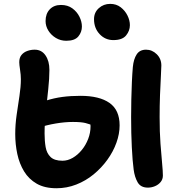

<svg xmlns="http://www.w3.org/2000/svg" viewBox="-20 -968 929 1001"><path d="M274.6 13.4Q212.8 13.4 171.5 -10.3Q130.2 -34 105.6 -74.4Q81 -114.8 70.2 -165.3Q59.4 -215.8 59.4 -269.2Q59.4 -318.4 66.8 -369.5Q74.2 -420.6 81.5 -468.3Q88.8 -516 88.8 -555Q88.8 -577.6 84.6 -604.3Q80.4 -631 80.4 -643.8Q80.4 -667.2 92 -681.4Q103.6 -695.6 122.2 -702.3Q140.8 -709 160.8 -709Q196.8 -709 217.2 -679.3Q237.6 -649.6 237.6 -603.6Q237.6 -559.6 231.5 -502.6Q225.4 -445.6 218.9 -385.9Q212.4 -326.2 212.4 -272.2Q212.4 -233.2 218 -201Q223.6 -168.8 243.7 -149.4Q263.8 -130 305.8 -130Q333.2 -130 359.2 -145.1Q385.2 -160.2 406.2 -185.8Q427.2 -211.4 439.6 -243.5Q452 -275.6 452 -308.8Q452 -319.6 449.7 -329.2Q447.4 -338.8 442.4 -350.8L470.8 -310.6Q448 -321 425.5 -326.6Q403 -332.2 359.8 -332.2Q318.8 -332.2 271.4 -324.3Q224 -316.4 176 -300.8L114.6 -403.6Q171.6 -428.2 216.9 -442.6Q262.2 -457 305.7 -462.7Q349.2 -468.4 399.6 -468.4Q498.2 -468.4 550.9 -431.4Q603.6 -394.4 603.6 -314.4Q603.6 -270.2 587 -223.9Q570.4 -177.6 539.8 -135.2Q509.2 -92.8 468.3 -59.1Q427.4 -25.4 377.9 -6Q328.4 13.4 274.6 13.4ZM751 10.2Q713.6 10.2 697.7 -17.4Q681.8 -45 676.8 -84Q670.8 -129 667.2 -200.5Q663.6 -272 663.6 -357Q663.6 -402 664.6 -449.5Q665.6 -497 667.6 -541Q669.6 -585 672.6 -619Q676.6 -660 692.6 -684.5Q708.6 -709 741.4 -709Q773.2 -709 797.2 -685.3Q821.2 -661.6 821.2 -626.6Q821.2 -609.6 818.7 -568.4Q816.2 -527.2 814.2 -472.1Q812.2 -417 812.2 -357Q812.2 -279 816.7 -218.4Q821.2 -157.8 825.2 -116.3Q829.2 -74.8 829.2 -52.8Q829.2 -33.2 817.5 -19Q805.8 -4.8 787.8 2.7Q769.8 10.2 751 10.2ZM570.8 -759Q528.6 -759 499.4 -790.1Q470.2 -821.2 470.2 -868Q470.2 -903 495.1 -925.4Q520 -947.8 554.6 -947.8Q586.4 -947.8 609.2 -930.2Q632 -912.6 644.6 -887.1Q657.2 -861.6 657.2 -836.6Q657.2 -807.8 637.5 -783.4Q617.8 -759 570.8 -759ZM325.4 -755.4Q295.8 -755.4 271.2 -770.2Q246.6 -785 232.1 -808.4Q217.6 -831.8 217.6 -858.2Q217.6 -896.4 239.4 -919.3Q261.2 -942.2 298 -942.2Q332.8 -942.2 357 -924.6Q381.2 -907 394.1 -881Q407 -855 407 -829.6Q407 -800.8 388.4 -778.1Q369.8 -755.4 325.4 -755.4Z"/></svg>

Font: Shantell Sans Light
Style: Regular
Weight: 300
Designer: Stephen Nixon, Anya Danilova, Shantell Martin
Foundry: Arrow Type
Version: Version 1.011;[c5ecc13dd]